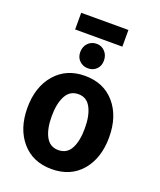

<svg xmlns="http://www.w3.org/2000/svg" viewBox="-162 -983 920 1104"><g transform="rotate(20 298.0 -431.5)"><path d="M287 20Q172 20 104.5 -58.5Q37 -137 37 -265Q37 -392 105 -471Q173 -550 287 -550Q402 -550 469.5 -471.5Q537 -393 537 -265Q537 -137 470 -58.5Q403 20 287 20ZM287 -438Q235 -438 210 -391Q185 -344 185 -266Q185 -188 210 -142Q235 -96 287 -96Q339 -96 363.5 -142Q388 -188 388 -266Q388 -344 363 -391Q338 -438 287 -438ZM141 -781V-883H430V-781ZM213 -669Q213 -703 234 -724.5Q255 -746 287 -746Q317 -746 337.5 -724Q358 -702 358 -669Q358 -636 337.5 -616Q317 -596 286 -596Q255 -596 234 -616.5Q213 -637 213 -669Z"/></g></svg>

Font: Repo
Style: Bold
Weight: 700
Designer: Stefan Peev
Foundry: Context Ltd
Version: Version 001.000